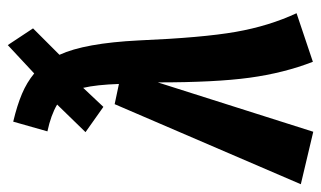

<svg xmlns="http://www.w3.org/2000/svg" viewBox="-213 -625 826 494"><g transform="rotate(-90 200.0 -378.0)"><path d="M413 -28 288 14Q259 -61 247 -149Q235 -237 235 -385L108 15L-27 -17L179 -496L231 -485Q229 -543 221 -577L172 -525L107 -571L178 -644Q151 -660 109 -669L134 -757Q176 -747 205.5 -734.5Q235 -722 258 -703L331 -771L374 -706L306 -638Q336 -573 343 -434Q350 -270 365 -184.5Q380 -99 413 -28Z"/></g></svg>

Font: Fira Sans Extra Condensed SemiBold
Style: Italic
Weight: 600
Width: 3
Italic angle: -8°
Designer: Carrois Corporate & Edenspiekermann AG
Foundry: Carrois Corporate GbR & Edenspiekermann AG
Version: Version 4.203